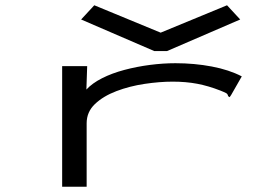

<svg xmlns="http://www.w3.org/2000/svg" viewBox="-20 -708 1040 729"><path d="M216 -457H311L308 -368Q330 -392 367.5 -411Q405 -430 452 -442.5Q499 -455 549 -461.5Q599 -468 646 -468Q718 -468 784 -455.5Q850 -443 898 -418L858 -348L852 -339L846 -343Q845 -351 838.5 -354.5Q832 -358 817 -364Q771 -382 728.5 -390Q686 -398 636 -398Q586 -398 529 -389.5Q472 -381 422 -362Q372 -343 340.5 -313Q309 -283 309 -240V1H216ZM338 -688 590 -584 842 -688 892 -634 614 -514H566L288 -634Z"/></svg>

Font: Inconsolata UltraExpanded
Style: Regular
Weight: 400
Width: 9
Monospace: yes
Designer: Raph Levien, Cyreal, Brenton Simpson
Foundry: Raph Levien, Cyreal, Google
Version: Version 3.000; ttfautohint (v1.8.2.53-6de2)